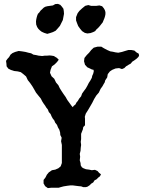

<svg xmlns="http://www.w3.org/2000/svg" viewBox="-20 -962 735 987"><path d="M481 -722H501L514 -714L531 -705L547 -698L560 -696L573 -693L588 -691L607 -695L623 -700L640 -705H655L671 -702L681 -693L693 -686L695 -677L692 -670L683 -661L671 -652L660 -645L652 -635L641 -629L628 -621L619 -612L607 -607L592 -612L574 -610L557 -603L545 -595L534 -581L531 -564L521 -549L518 -538L513 -530L507 -519L497 -505L488 -486L475 -471L464 -453L454 -433L443 -414L433 -397L421 -378L416 -362L417 -352V-318L408 -309L406 -297L402 -287L397 -274V-247L395 -233L397 -217L395 -202L394 -187L390 -171L392 -156L390 -138L394 -124L395 -112L401 -102L409 -97L422 -92L438 -90L452 -87L468 -89L481 -83L490 -73L499 -66L494 -56L485 -49L476 -40L466 -35L459 -24L449 -18L440 -9L429 -2L421 0H408L397 -4L385 -5L369 -7L354 -9H342L326 -7L307 -4L292 0L282 3H244L226 5L212 -5L204 -19V-37L214 -50L221 -64L231 -76L247 -87L264 -90L280 -97L292 -107L298 -124V-217L294 -236L297 -254L290 -268L289 -281L285 -295L278 -307L273 -320L264 -331L259 -343L251 -353L245 -364L240 -376L231 -386L226 -399L218 -409L212 -419L204 -430L197 -441L190 -455L177 -471L165 -486L156 -502L146 -519L135 -535L123 -550L114 -569L100 -581L87 -591L71 -595L53 -597L37 -602L23 -609L14 -621L13 -635L11 -649L18 -659L27 -669L34 -681L44 -689L58 -695L76 -700L93 -698L111 -695L126 -691L140 -688L152 -681L165 -679L178 -676L197 -674L211 -676H223L235 -677L245 -676L257 -674L273 -664L282 -655L273 -643L261 -631L247 -621L240 -603L237 -588L245 -570L259 -557L268 -538L280 -524L287 -509L297 -493L307 -478L317 -464L326 -448L337 -433L347 -419L354 -411L359 -418L368 -425L373 -435L380 -443L387 -455L397 -467L402 -481L412 -495L421 -507L429 -521L436 -535L445 -549L452 -562L454 -572L459 -583L462 -595L461 -603L452 -605L442 -610L429 -616L417 -629L412 -647L414 -664L426 -679L438 -691L449 -705L462 -717ZM264 -941 278 -942 290 -937 298 -928 306 -917 308 -905 309 -891 303 -859 288 -829 276 -815 266 -804 252 -797 237 -792 223 -788 207 -793 194 -799 185 -806 177 -814 171 -823 166 -836 165 -851 166 -860 168 -870 171 -881 175 -891 182 -898 189 -908 196 -914 204 -922 212 -927 223 -930 237 -932 252 -934ZM418 -932 434 -936 448 -932H476L491 -934L505 -930L514 -919L519 -910L522 -900V-889L520 -879L517 -869L512 -857L508 -847L500 -837L493 -828L484 -818L476 -811L469 -802L459 -797L445 -792L429 -790L416 -793L402 -802L392 -814L382 -828L376 -843L371 -857V-874L379 -894L388 -906L402 -919Z"/></svg>

Font: Tagesschrift
Style: Regular
Weight: 400
Designer: Yanone
Version: Version 2.000; ttfautohint (v1.8.4.7-5d5b)